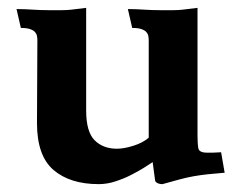

<svg xmlns="http://www.w3.org/2000/svg" viewBox="-20 -456 606 488"><path d="M368 -44Q361 -39 346.5 -30Q332 -21 313.5 -11.5Q295 -2 273.5 5Q252 12 231 12Q158 12 116 -24Q74 -60 74 -143L75 -354Q75 -359 74 -364.5Q73 -370 69 -374.5Q65 -379 56.5 -382Q48 -385 33 -385L22 -433Q35 -433 44.5 -432.5Q54 -432 63 -431.5Q72 -431 83 -430.5Q94 -430 111 -430Q124 -430 132.5 -430Q141 -430 150 -430.5Q159 -431 170 -432.5Q181 -434 199 -436V-175Q199 -121 220.5 -99.5Q242 -78 277 -78Q295 -78 319 -85.5Q343 -93 358 -106V-354Q358 -359 357 -364.5Q356 -370 352 -374.5Q348 -379 339.5 -382Q331 -385 316 -385L305 -433Q318 -433 327.5 -432.5Q337 -432 346 -431.5Q355 -431 366 -430.5Q377 -430 394 -430Q407 -430 415.5 -430Q424 -430 433 -430.5Q442 -431 453 -432.5Q464 -434 482 -436V-113Q482 -91 484 -79.5Q486 -68 506 -68H521L542 -69L551 -17Q526 -15 507.5 -13Q489 -11 472 -8Q455 -5 436.5 0Q418 5 393 12Q385 12 379.5 9Q374 6 374 1Z"/></svg>

Font: Lusitana
Style: Bold
Weight: 700
Designer: Ana Paula Megda
Foundry: Ana Paula Megda
Version: Version 1.000; ttfautohint (v1.1) -l 8 -r 50 -G 200 -x 14 -D